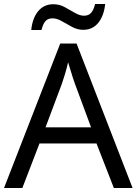

<svg xmlns="http://www.w3.org/2000/svg" viewBox="-20 -933 679 953"><path d="M545 0 459 -221H176L91 0H0L279 -717H360L638 0ZM352 -517Q349 -525 342 -546Q335 -567 328.5 -589.5Q322 -612 318 -624Q311 -593 302 -563.5Q293 -534 287 -517L206 -301H432ZM135 -784Q141 -843 169.5 -877.5Q198 -912 245 -912Q275 -912 301.5 -897.5Q328 -883 352 -869Q376 -855 397 -855Q420 -855 432.5 -869.5Q445 -884 452 -913H502Q496 -855 468 -820Q440 -785 393 -785Q365 -785 338.5 -799Q312 -813 287.5 -827.5Q263 -842 241 -842Q217 -842 205 -827.5Q193 -813 186 -784Z"/></svg>

Font: Noto Sans NKo
Style: Regular
Weight: 400
Designer: Monotype Design Team
Foundry: Monotype Imaging Inc.
Version: Version 2.003; ttfautohint (v1.8.4.7-5d5b)